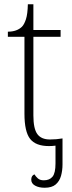

<svg xmlns="http://www.w3.org/2000/svg" viewBox="-20 -677 340 903"><path d="M210 10Q148 10 121.5 -24Q95 -58 95 -142V-504H17V-528Q59 -528 83 -551Q94 -562 102 -586.5Q110 -611 111 -657H137V-536H265V-504H137V-134Q137 -72 155.5 -46.5Q174 -21 215 -21Q245 -21 274 -26V96Q274 125 267 150Q260 175 242 190.5Q224 206 190 206Q163 206 145 196Q127 186 127 168Q127 149 142 143Q148 153 158 162Q168 171 186 171Q213 171 227 154Q241 137 241 92V8Q226 10 210 10Z"/></svg>

Font: Noto Serif ExtraLight
Style: Regular
Weight: 200
Designer: Monotype Design Team
Foundry: Monotype Imaging Inc.
Version: Version 2.015; ttfautohint (v1.8.4.7-5d5b)